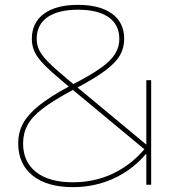

<svg xmlns="http://www.w3.org/2000/svg" viewBox="-20 -760 725 790"><path d="M55 -170Q55 -216 75 -252.5Q95 -289 139.5 -325Q184 -361 263 -404L246 -418Q191 -464 162.5 -493Q134 -522 122.5 -546.5Q111 -571 111 -600Q111 -667 161 -703.5Q211 -740 301 -740Q391 -740 441 -703.5Q491 -667 491 -600Q491 -562 473 -531.5Q455 -501 413.5 -470Q372 -439 299 -400L582 -165V-430H602V0H582V-126H580Q525 -61 447.5 -25.5Q370 10 280 10Q174 10 114.5 -37.5Q55 -85 55 -170ZM280 -10Q368 -10 443 -45Q518 -80 574 -146L280 -390Q200 -347 156 -313.5Q112 -280 93.5 -246Q75 -212 75 -170Q75 -94 128.5 -52Q182 -10 280 -10ZM259 -433 282 -414Q355 -452 395.5 -481Q436 -510 453.5 -538Q471 -566 471 -600Q471 -658 427 -689Q383 -720 301 -720Q219 -720 175 -689Q131 -658 131 -600Q131 -575 141.5 -553.5Q152 -532 178.5 -505Q205 -478 259 -433Z"/></svg>

Font: Enso Thin
Style: Regular
Weight: 100
Designer: Coji Morishita
Foundry: UNDERFOREST DESIGN
Version: Version 1.000